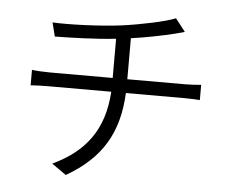

<svg xmlns="http://www.w3.org/2000/svg" viewBox="-55 -827 1109 928"><g transform="rotate(5 500.0 -362.5)"><path d="M90 -454V-379C114 -381 147 -382 179 -382H481C470 -197 384 -85 227 -11L297 38C469 -61 543 -191 552 -382H836C860 -382 890 -381 911 -379V-453C890 -451 856 -449 834 -449H553V-648C627 -658 707 -675 758 -687C772 -691 790 -696 810 -701L762 -763C714 -743 593 -718 504 -706C396 -692 244 -687 169 -691L186 -624C265 -625 379 -628 482 -639V-449H177C147 -449 112 -451 90 -454Z"/></g></svg>

Font: Noto Sans CJK HK DemiLight
Style: Regular
Weight: 350
Designer: Ryoko NISHIZUKA 西塚涼子 (kana, bopomofo & ideographs); Paul D. Hunt (Latin, Greek & Cyrillic); Sandoll Communications 산돌커뮤니
Foundry: Adobe
Version: Version 2.004;hotconv 1.0.118;makeotfexe 2.5.65603